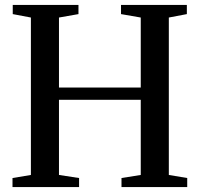

<svg xmlns="http://www.w3.org/2000/svg" viewBox="-20 -763 814 783"><path d="M106 -49.5V-691.5L32 -705.5V-743H300V-705.5L220.5 -691.5V-406H554V-691.5L473.5 -705.5V-743H742V-705.5L668.5 -691.5V-49.5L743.5 -37V0H475.5V-37L554 -49.5V-356H220.5V-49.5L302.5 -37V0H31V-37Z"/></svg>

Font: Merriweather 72pt Medium
Style: Regular
Weight: 500
Version: Version 2.100